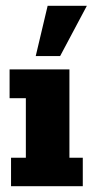

<svg xmlns="http://www.w3.org/2000/svg" viewBox="-20 -641 324 661"><path d="M18 0V-98H69V-303H13V-402H219V-98H265V0ZM103 -448 144 -621H279L187 -448Z"/></svg>

Font: Rokkitt ExtraBold
Style: Regular
Weight: 800
Version: Version 3.103